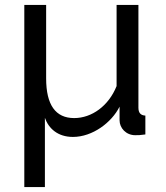

<svg xmlns="http://www.w3.org/2000/svg" viewBox="-20 -542 668 774"><path d="M78 212H161V-67C176 -24 213 10 274 10C353 10 430 -48 462 -112V-57C462 -26 488 3 525 3C536 3 546 3 566 0V-76C547 -77 538 -87 538 -108V-522H450V-195C418 -115 350 -66 279 -66C204 -66 166 -119 166 -226V-522H78Z"/></svg>

Font: Raleway Med
Style: Regular
Weight: 500
Designer: Matt McInerney, Pablo Impallari, Rodrigo Fuenzalida
Foundry: Matt McInerney, Pablo Impallari, Rodrigo Fuenzalida
Version: Version 3.00 July 28, 2015